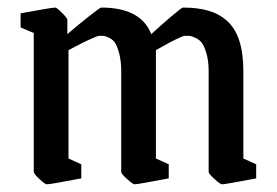

<svg xmlns="http://www.w3.org/2000/svg" viewBox="-20 -476 729 505"><path d="M103 8.8Q98.6 8.8 83.7 -5.1Q68.8 -19 68.8 -23.9V-389.2L34.2 -403.8V-440.9Q116.2 -456.1 125 -456.1Q129.4 -456.1 143.3 -442.1Q157.2 -428.2 157.2 -423.8V-386.2Q180.7 -406.7 211.9 -431.4Q243.2 -456.1 246.1 -456.1Q350.6 -456.1 377.9 -386.2Q400.4 -407.2 429.2 -431.6Q458 -456.1 460.9 -456.1Q499.5 -456.1 527.8 -448Q556.2 -439.9 577.4 -420.9Q598.6 -401.9 609.4 -368.9Q620.1 -335.9 620.1 -288.1V-59.1L653.8 -43.9V-6.8Q571.8 8.8 564 8.8Q559.6 8.8 544.2 -5.1Q528.8 -19 528.8 -23.9V-288.1Q528.8 -315.4 523.2 -334.7Q517.6 -354 511.2 -362.8Q504.9 -371.6 494.1 -376.5Q483.4 -381.3 478.8 -381.6Q474.1 -381.8 465.8 -381.8Q461.9 -381.8 442.9 -372.6Q423.8 -363.3 407.2 -353.5L390.1 -344.2V-59.1L423.8 -43.9V-6.8Q341.8 8.8 334 8.8Q329.6 8.8 314.2 -5.1Q298.8 -19 298.8 -23.9V-288.1Q298.8 -315.4 293.7 -334.7Q288.6 -354 283 -362.8Q277.3 -371.6 267.3 -376.5Q257.3 -381.3 252.9 -381.6Q248.5 -381.8 241.2 -381.8Q236.8 -381.8 216.6 -372.6Q196.3 -363.3 178.2 -353.5L160.2 -344.2V-59.1L193.8 -43.9V-6.8Q111.8 8.8 103 8.8Z"/></svg>

Font: Grenze
Style: Regular
Weight: 400
Designer: Renata Polastri
Foundry: Omnibus-Type
Version: Version 1.002;PS 001.002;hotconv 1.0.88;makeotf.lib2.5.64775